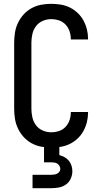

<svg xmlns="http://www.w3.org/2000/svg" viewBox="-20 -763 540 1003"><path d="M247 8Q221 8 194.5 3Q168 -2 144.5 -15Q121 -28 103 -48Q85 -68 73.5 -92.5Q62 -117 58 -143.5Q54 -170 54 -196V-539Q54 -565 58 -591.5Q62 -618 73.5 -642.5Q85 -667 103 -687Q121 -707 144.5 -720Q168 -733 194.5 -738Q221 -743 247 -743Q272 -743 297 -739Q322 -735 344.5 -724Q367 -713 385.5 -695.5Q404 -678 416 -656Q428 -634 434 -609.5Q440 -585 440 -560V-557H350V-558Q350 -579 343.5 -599Q337 -619 322.5 -634.5Q308 -650 288 -656.5Q268 -663 247 -663Q224 -663 202.5 -653.5Q181 -644 167.5 -625.5Q154 -607 149 -584.5Q144 -562 144 -539V-196Q144 -173 149 -150.5Q154 -128 167.5 -109.5Q181 -91 202.5 -81.5Q224 -72 247 -72Q268 -72 288 -78.5Q308 -85 322.5 -100.5Q337 -116 343.5 -136Q350 -156 350 -177V-178H440V-175Q440 -150 434 -125.5Q428 -101 416 -79Q404 -57 385.5 -39.5Q367 -22 344.5 -11Q322 0 297 4Q272 8 247 8ZM150 220V150H250Q258 150 265.5 148.5Q273 147 279.5 143.5Q286 140 290.5 133.5Q295 127 295 120Q295 112 291 104.5Q287 97 280.5 92.5Q274 88 266 86.5Q258 85 250 85H210V-72H290V47Q304 51 317 58Q330 65 339.5 76.5Q349 88 353.5 102.5Q358 117 358 132Q358 151 349.5 170Q341 189 325 200.5Q309 212 289.5 216Q270 220 250 220Z"/></svg>

Font: Iosevka Term Medium
Style: Regular
Weight: 500
Monospace: yes
Designer: Belleve Invis
Foundry: Belleve Invis
Version: Version 26.3.1